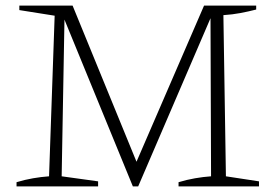

<svg xmlns="http://www.w3.org/2000/svg" viewBox="-20 -665 984 685"><path d="M786 -36 904 -18V0H617V-15Q647 -24 676 -29Q705 -34 733 -36L731 -600L473 0H454L210 -595L200 -36L330 -18V0H39V-15Q69 -24 98 -29Q127 -34 155 -36L175 -609L49 -629V-645H239L467 -88L708 -645H894V-631Q867 -624 838 -618.5Q809 -613 777 -611Z"/></svg>

Font: Piazzolla SC ExtraLight
Style: Regular
Weight: 200
Designer: Juan Pablo del Peral
Foundry: Huerta Tipografica
Version: Version 1.330